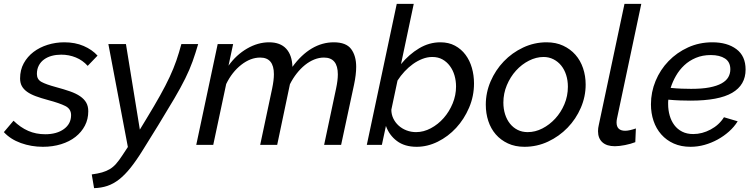

<svg xmlns="http://www.w3.org/2000/svg" viewBox="-44 -750 3906 994"><path d="M178 10Q118 10 64 -9.5Q10 -29 -24 -66L26 -125Q62 -90 102 -72.5Q142 -55 190 -55Q250 -55 287 -82Q324 -109 324 -154Q324 -186 294.5 -201Q265 -216 205 -232Q168 -242 141 -252Q114 -262 96 -275Q78 -288 69 -304.5Q60 -321 60 -344Q60 -388 79 -422.5Q98 -457 129.5 -481Q161 -505 202.5 -518Q244 -531 289 -531Q345 -531 389 -512Q433 -493 461 -462L410 -409Q384 -438 348.5 -452.5Q313 -467 273 -467Q247 -467 224.5 -461Q202 -455 184.5 -442.5Q167 -430 157 -411Q147 -392 147 -367Q147 -339 170.5 -326Q194 -313 246 -299Q287 -288 318.5 -277Q350 -266 371 -251.5Q392 -237 402.5 -218.5Q413 -200 413 -174Q413 -133 395.5 -99.5Q378 -66 347 -41.5Q316 -17 272.5 -3.5Q229 10 178 10Z M431 153Q462 149 484.5 142.5Q507 136 524.5 125.5Q542 115 557 98Q572 81 589 55L618 11L517 -522H608L680 -79L714 -135Q756 -204 785 -256Q814 -308 834.5 -352Q855 -396 869 -436.5Q883 -477 895 -522H982Q968 -474 953 -432Q938 -390 915 -343.5Q892 -297 858.5 -240Q825 -183 776 -103L696 26Q662 81 632 118.5Q602 156 572.5 179Q543 202 511.5 212.5Q480 223 443 224Z M1083 -522H1163L1139 -410Q1179 -466 1235 -498.5Q1291 -531 1349 -531Q1407 -531 1437.5 -498Q1468 -465 1470 -404Q1516 -467 1570 -499Q1624 -531 1684 -531Q1748 -531 1774 -496Q1800 -461 1800 -404Q1800 -364 1789 -312L1722 0H1634L1696 -292Q1705 -334 1705 -365Q1705 -452 1633 -452Q1608 -452 1583 -442Q1558 -432 1535 -413.5Q1512 -395 1492 -369.5Q1472 -344 1457 -314L1391 0H1303L1365 -292Q1374 -335 1374 -366Q1374 -452 1303 -452Q1253 -452 1205 -414.5Q1157 -377 1127 -315L1060 0H972Z M2113 10Q2051 10 2011 -20Q1971 -50 1954 -98L1933 0H1855L2010 -730H2098L2032 -418Q2074 -469 2126 -500Q2178 -531 2236 -531Q2279 -531 2311.5 -513.5Q2344 -496 2366 -466.5Q2388 -437 2399 -398.5Q2410 -360 2410 -318Q2410 -252 2384.5 -192.5Q2359 -133 2317.5 -88Q2276 -43 2222.5 -16.5Q2169 10 2113 10ZM2110 -66Q2149 -66 2186.5 -86Q2224 -106 2253 -139Q2282 -172 2299.5 -214.5Q2317 -257 2317 -302Q2317 -332 2309 -359.5Q2301 -387 2285 -408.5Q2269 -430 2246.5 -442.5Q2224 -455 2194 -455Q2168 -455 2142.5 -445Q2117 -435 2094 -418.5Q2071 -402 2050.5 -380Q2030 -358 2014 -333L1982 -182Q1982 -158 1992 -137Q2002 -116 2019.5 -100Q2037 -84 2060.5 -75Q2084 -66 2110 -66Z M2671 10Q2623 10 2585.5 -7.5Q2548 -25 2522.5 -54.5Q2497 -84 2484 -123.5Q2471 -163 2471 -208Q2471 -271 2496 -329Q2521 -387 2564 -432Q2607 -477 2664.5 -504Q2722 -531 2786 -531Q2834 -531 2871.5 -513.5Q2909 -496 2935 -466.5Q2961 -437 2974.5 -397Q2988 -357 2988 -312Q2988 -250 2963 -192Q2938 -134 2894.5 -89Q2851 -44 2793.5 -17Q2736 10 2671 10ZM2688 -66Q2727 -66 2764 -85Q2801 -104 2830.5 -136Q2860 -168 2878 -210.5Q2896 -253 2896 -301Q2896 -334 2887 -362Q2878 -390 2861.5 -410.5Q2845 -431 2821.5 -443Q2798 -455 2770 -455Q2732 -455 2694.5 -436Q2657 -417 2627.5 -384.5Q2598 -352 2580 -309Q2562 -266 2562 -219Q2562 -186 2571 -158Q2580 -130 2596.5 -109.5Q2613 -89 2636 -77.5Q2659 -66 2688 -66Z M3139 7Q3097 7 3074.5 -13.5Q3052 -34 3052 -71Q3052 -79 3053 -87Q3054 -95 3056 -103L3189 -730H3276L3150 -135Q3149 -130 3148.5 -125.5Q3148 -121 3148 -116Q3148 -73 3193 -73Q3204 -73 3219 -76.5Q3234 -80 3248 -85L3245 -14Q3222 -5 3192 1Q3162 7 3139 7Z M3531 10Q3482 10 3444 -7Q3406 -24 3379.5 -54Q3353 -84 3339.5 -124Q3326 -164 3326 -210Q3326 -273 3350 -331Q3374 -389 3417 -433.5Q3460 -478 3518 -504.5Q3576 -531 3644 -531Q3721 -531 3768.5 -495.5Q3816 -460 3816 -390Q3816 -310 3746.5 -269.5Q3677 -229 3531 -229Q3507 -229 3477.5 -230Q3448 -231 3416 -234Q3415 -228 3415 -222Q3415 -216 3415 -211Q3415 -180 3423 -152Q3431 -124 3447 -102.5Q3463 -81 3487.5 -68.5Q3512 -56 3545 -56Q3591 -56 3635 -79.5Q3679 -103 3704 -143L3775 -122Q3757 -93 3730 -69Q3703 -45 3671 -27.5Q3639 -10 3603.5 0Q3568 10 3531 10ZM3636 -465Q3593 -465 3558.5 -450.5Q3524 -436 3498.5 -412Q3473 -388 3455.5 -357.5Q3438 -327 3428 -295Q3458 -292 3484.5 -291Q3511 -290 3534 -290Q3591 -290 3629.5 -297.5Q3668 -305 3692 -318.5Q3716 -332 3726.5 -350.5Q3737 -369 3737 -391Q3737 -429 3709.5 -447Q3682 -465 3636 -465Z"/></svg>

Font: PTCRaleway Medium
Style: Italic
Weight: 500
Italic angle: -12°
Designer: Matt McInerney, Pablo Impallari, Rodrigo Fuenzalida
Foundry: Matt McInerney, Pablo Impallari, Rodrigo Fuenzalida
Version: Version 3.000g; ttfautohint (v1.5) -l 8 -r 28 -G 28 -x 14 -D